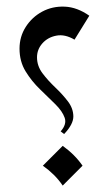

<svg xmlns="http://www.w3.org/2000/svg" viewBox="-20 -557 315 595"><path d="M256.8 -508.3 210.9 -434.1Q181.2 -451.7 154.5 -446.5Q127.9 -441.4 111.3 -422.6Q94.7 -403.8 94.7 -379.4Q94.7 -352.5 111.8 -329.8Q128.9 -307.1 151.4 -285.9Q173.8 -264.6 190.4 -242.9Q207 -221.2 207.3 -196.5Q207.5 -171.9 178.7 -141.6L168 -149.9Q187.5 -171.9 180.4 -192.1Q173.3 -212.4 151.6 -233.9Q129.9 -255.4 104 -280.3Q78.1 -305.2 59.3 -335.9Q40.5 -366.7 40.5 -406.2Q40.5 -443.4 59.8 -473.6Q79.1 -503.9 110.8 -521Q142.6 -538.1 180.9 -536.4Q219.2 -534.7 256.8 -508.3ZM174.3 -105Q211.9 -78.1 235.8 -43.5L174.3 18.1Q162.1 0 146.5 -15.4Q130.9 -30.8 112.8 -43.5Z"/></svg>

Font: Lateef
Style: Regular
Weight: 400
Designer: SIL International
Foundry: SIL International
Version: Version 4.200